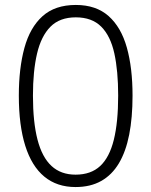

<svg xmlns="http://www.w3.org/2000/svg" viewBox="-20 -745 611 775"><path d="M515 -359Q515 -270 501.5 -201.5Q488 -133 460 -86Q432 -39 388.5 -14.5Q345 10 285 10Q210 10 159 -32Q108 -74 82 -156.5Q56 -239 56 -359Q56 -469 78.5 -551.5Q101 -634 151.5 -679.5Q202 -725 286 -725Q368 -725 418.5 -680Q469 -635 492 -553Q515 -471 515 -359ZM113 -359Q113 -252 131.5 -181Q150 -110 188 -75Q226 -40 285 -40Q347 -40 384.5 -75Q422 -110 439.5 -181Q457 -252 457 -359Q457 -459 441.5 -529.5Q426 -600 388.5 -637.5Q351 -675 286 -675Q221 -675 183.5 -637Q146 -599 129.5 -528.5Q113 -458 113 -359Z"/></svg>

Font: Noto Sans Hebrew Light
Style: Regular
Weight: 300
Designer: Monotype Design Team
Foundry: Monotype Imaging Inc.
Version: Version 2.003